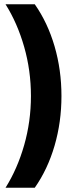

<svg xmlns="http://www.w3.org/2000/svg" viewBox="-20 -762 372 906"><path d="M144 -742Q205 -655 237.5 -543.5Q270 -432 270 -309Q270 -186 237.5 -74.5Q205 37 144 124H6Q62 35 94 -77Q126 -189 126 -309Q126 -429 94 -541Q62 -653 6 -742Z"/></svg>

Font: TypoPRO Montserrat Alternates
Style: Regular
Weight: 600
Designer: Julieta Ulanovsky
Foundry: Julieta Ulanovsky
Version: Version 6.001